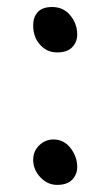

<svg xmlns="http://www.w3.org/2000/svg" viewBox="-20 -537 310 545"><path d="M74.2 -464.8Q74.2 -488.8 87.4 -502.9Q100.6 -517.1 127.9 -517.1Q160.2 -517.1 179.7 -493.2Q199.2 -469.2 199.2 -439Q199.2 -418 185.1 -403.1Q170.9 -388.2 142.1 -388.2Q113.3 -388.2 93.8 -409.9Q74.2 -431.6 74.2 -464.8ZM142.1 -12.2Q114.7 -12.2 94.5 -33.9Q74.2 -55.7 74.2 -83Q74.2 -107.9 91.3 -124.5Q108.4 -141.1 131.8 -141.1Q161.6 -141.1 180.4 -116.5Q199.2 -91.8 199.2 -63Q199.2 -42 185.1 -27.1Q170.9 -12.2 142.1 -12.2Z"/></svg>

Font: Shantell Sans Irregular Bouncy
Style: Regular
Weight: 300
Designer: Stephen Nixon, Anya Danilova, Shantell Martin
Foundry: Arrow Type
Version: Version 1.006;[9816181b4]